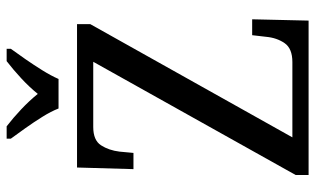

<svg xmlns="http://www.w3.org/2000/svg" viewBox="-210 -762 971 592"><g transform="rotate(-90 276.0 -465.5)"><path d="M33 0V-40L382 -664H181Q140 -664 124.5 -640Q109 -616 105 -583L101 -540H51L56 -714H498V-673L149 -50H381Q423 -50 439.5 -74Q456 -98 459 -131L464 -174H513L509 0ZM238 -771Q229 -794 212.5 -820.5Q196 -847 177.5 -873Q159 -899 145 -918V-931H183Q209 -911 235.5 -886Q262 -861 283 -835Q304 -861 331 -886Q358 -911 384 -931H422V-918Q408 -899 390 -873Q372 -847 355.5 -820.5Q339 -794 329 -771Z"/></g></svg>

Font: Noto Serif Myanmar SemCond
Style: Regular
Weight: 400
Width: 4
Designer: Ben Mitchell and the Monotype Design Team
Foundry: Monotype Imaging Inc.
Version: Version 2.106; ttfautohint (v1.8.4.7-5d5b)